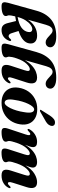

<svg xmlns="http://www.w3.org/2000/svg" viewBox="884 -1650 777 2586"><g transform="rotate(90 1273.0 -356.5)"><path d="M531 -97Q512.5 -43.5 473.5 -15.8Q434.5 12 382 11.5Q344 11.5 322.2 -9.2Q300.5 -30 290 -73.5L262.5 -183.5Q233 -177.5 200 -172.5Q191.5 -137.5 188.8 -119.8Q186 -102 186 -89.5Q186 -76.5 190.8 -66.8Q195.5 -57 195.5 -44Q195.5 -18.5 160.8 -3.5Q126 11.5 63 11.5Q21.5 11.5 13.2 -10.2Q5 -32 17 -75L124 -459.5Q159 -587 242.8 -656Q326.5 -725 469 -725Q541.5 -725 579 -702.8Q616.5 -680.5 616.5 -645.5Q616.5 -619.5 598.5 -601Q580.5 -582.5 549 -582.5Q525 -582.5 504.2 -596.8Q483.5 -611 465 -629.2Q446.5 -647.5 428.2 -661.8Q410 -676 391 -676Q366 -676 346.5 -655.2Q327 -634.5 313.5 -586.5Q289.5 -503.5 272.8 -444Q256 -384.5 245.5 -343.5Q281.5 -402 338.2 -435.2Q395 -468.5 461 -467.5Q513.5 -467 542.2 -440Q571 -413 564 -362Q557.5 -317 517.5 -281Q477.5 -245 397 -217.5L425.5 -127Q432.5 -103.5 442.8 -93.8Q453 -84 465.5 -83.5Q484.5 -83 506 -110Q516 -120 524 -117.5Q535 -114 531 -97ZM208.5 -204.5Q307 -222.5 354.2 -258.5Q401.5 -294.5 410.5 -347Q415 -372.5 405 -387Q395 -401.5 375.5 -402.5Q346.5 -403 314 -379.2Q281.5 -355.5 253 -310.8Q224.5 -266 208.5 -204.5Z M767 -196Q754 -160 748.5 -132Q743 -104 743 -89.5Q743 -76 747.8 -66.2Q752.5 -56.5 752.5 -43.5Q752.5 -18.5 717.8 -3.5Q683 11.5 620 11.5Q578 11.5 570 -10.2Q562 -32 574.5 -76.5L680.5 -458Q716 -586 799.2 -655.5Q882.5 -725 1026.5 -725Q1098.5 -725 1136 -702.8Q1173.5 -680.5 1173.5 -645.5Q1173.5 -619.5 1155.5 -601Q1137.5 -582.5 1106 -582.5Q1082 -582.5 1061.5 -596.8Q1041 -611 1022.2 -629.2Q1003.5 -647.5 985.5 -661.8Q967.5 -676 948 -676Q923.5 -676 904 -656Q884.5 -636 871 -588.5L789.5 -302Q825 -363.5 866 -399.8Q907 -436 947.5 -451.5Q988 -467 1022 -467Q1082 -467 1096.8 -428.5Q1111.5 -390 1090.5 -326.5L1030.5 -141Q1017.5 -102 1021 -88Q1024.5 -74 1036 -74Q1044 -74 1053 -79.8Q1062 -85.5 1075.5 -101Q1083 -108 1087.5 -109.5Q1092 -111 1096 -109.5Q1108 -104 1095.5 -79Q1075 -39 1033 -13.8Q991 11.5 931 11.5Q872 11.5 858.8 -21.2Q845.5 -54 865.5 -113.5L924.5 -294.5Q938 -336 934.5 -352.5Q931 -369 910 -369Q880.5 -369 838.8 -325.5Q797 -282 767 -196Z M1452 -469Q1522.5 -468.5 1571.8 -440Q1621 -411.5 1643 -359.8Q1665 -308 1654 -237.5Q1643 -164.5 1604 -108Q1565 -51.5 1503.5 -19.8Q1442 12 1362 11.5Q1293 11.5 1244 -16.8Q1195 -45 1172.5 -96.8Q1150 -148.5 1161 -219Q1173 -294 1212.2 -350.5Q1251.5 -407 1313 -438.5Q1374.5 -470 1452 -469ZM1359 -30Q1379 -28.5 1398.8 -50Q1418.5 -71.5 1436.5 -108.8Q1454.5 -146 1468.2 -192.2Q1482 -238.5 1489 -286.5Q1502 -356.5 1493 -390.2Q1484 -424 1457 -427.5Q1437 -429 1417 -407.8Q1397 -386.5 1379 -349.2Q1361 -312 1347.2 -265.5Q1333.5 -219 1326.5 -170Q1313 -99.5 1322.5 -66.2Q1332 -33 1359 -30ZM1535 -638Q1557.5 -672.5 1581.8 -691.5Q1606 -710.5 1634 -708Q1662 -706 1671 -687.2Q1680 -668.5 1672.5 -648.5Q1664 -623 1643.5 -605Q1623 -587 1592 -571.5L1481 -508Q1465.5 -502 1460 -509Q1456.5 -513.5 1459 -518.2Q1461.5 -523 1466 -528.5Z M1989.5 -80 2058.5 -294.5Q2072 -335.5 2068.2 -352.2Q2064.5 -369 2045 -369Q2017.5 -369 1977 -326.5Q1936.5 -284 1905.5 -196.5Q1891.5 -157.5 1885 -131Q1878.5 -104.5 1878.5 -89.5Q1878.5 -76.5 1883.2 -66.8Q1888 -57 1888 -44Q1888 -18.5 1853.5 -3.5Q1819 11.5 1756.5 11.5Q1714.5 11.5 1706 -11.5Q1697.5 -34.5 1713.5 -80.5L1790.5 -313Q1802.5 -347.5 1799.5 -361.5Q1796.5 -375.5 1785 -375.5Q1777 -375.5 1767.5 -369.5Q1758 -363.5 1742 -347Q1729.5 -336.5 1721.5 -339.5Q1710 -344.5 1722 -367Q1747.5 -412 1792.8 -439.5Q1838 -467 1892 -467Q1961 -467 1961 -412Q1961 -390 1950.8 -362Q1940.5 -334 1928.5 -303.5Q1964 -365 2004.2 -400.8Q2044.5 -436.5 2084.8 -451.8Q2125 -467 2159.5 -467Q2237 -467 2236.5 -407.5Q2236 -389 2227.2 -364Q2218.5 -339 2207.5 -310Q2259 -395 2319.2 -431Q2379.5 -467 2433 -467Q2490.5 -467 2505.8 -429Q2521 -391 2500 -326.5L2441 -141Q2428.5 -102 2432.2 -88Q2436 -74 2447 -74Q2455.5 -74 2464.5 -79.8Q2473.5 -85.5 2486.5 -101Q2494.5 -108 2499 -109.5Q2503.5 -111 2507.5 -109.5Q2520 -104 2507 -79Q2486.5 -39 2444.2 -13.8Q2402 11.5 2342.5 11.5Q2283.5 11.5 2270.5 -21.2Q2257.5 -54 2277 -113.5L2334.5 -294.5Q2348 -335.5 2344.2 -352.2Q2340.5 -369 2321 -369Q2293.5 -369 2253.2 -326.5Q2213 -284 2181.5 -196.5Q2167.5 -158 2161.2 -131Q2155 -104 2155 -89Q2155 -76 2159.8 -66.2Q2164.5 -56.5 2164.5 -43.5Q2164.5 -18.5 2130 -3.2Q2095.5 12 2033.5 12Q1991 12 1982.8 -11Q1974.5 -34 1989.5 -80Z"/></g></svg>

Font: Fraunces 72pt
Style: Bold Italic
Weight: 700
Italic angle: -16°
Version: Version 1.000;[b76b70a41]